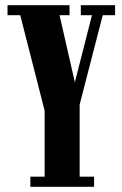

<svg xmlns="http://www.w3.org/2000/svg" viewBox="-20 -720 472 740"><path d="M97 0V-39H152V-293.5L58 -661.5H9V-700H248V-661.5H209.5L285 -330.5H250L334.5 -661.5H291.5V-700H423.5V-661.5H376L287 -317V-39H342.5V0Z"/></svg>

Font: Imbue Thin 10pt ExtraBold
Style: Regular
Weight: 800
Version: Version 1.102